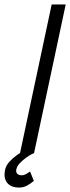

<svg xmlns="http://www.w3.org/2000/svg" viewBox="-61 -687 315 862"><path d="M29 0 171 -667H234L92 0ZM92 0Q92 0 81 5.5Q70 11 55.5 21.5Q41 32 28 45.5Q15 59 12 75Q10 87 17 93.5Q24 100 37 100Q48 100 61 91.5Q74 83 74 83L91 125Q76 138 60 146.5Q44 155 25 155Q-12 155 -29 133.5Q-46 112 -38 75Q-34 56 -19 39.5Q-4 23 13.5 10.5Q31 -2 44 -9Q57 -16 57 -16Z"/></svg>

Font: Epunda Sans Light
Style: Italic
Weight: 300
Italic angle: -12.0243°
Designer: Simon Atzbach
Foundry: typofactur
Version: Version 2.204